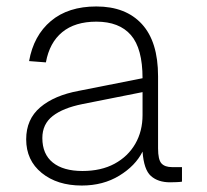

<svg xmlns="http://www.w3.org/2000/svg" viewBox="-20 -562 640 594"><path d="M233 12Q157 12 109 -27Q61 -66 61 -131Q61 -193 104.5 -230Q148 -267 224 -281L421 -320Q421 -412 385 -453.5Q349 -495 278 -495Q212 -495 172.5 -462.5Q133 -430 122 -369L70 -373Q84 -452 137.5 -497Q191 -542 278 -542Q369 -542 419 -487.5Q469 -433 469 -326V-103Q469 -68 479.5 -56.5Q490 -45 512 -45H543V0Q538 1 526.5 1.5Q515 2 506 2Q469 2 447 -17.5Q425 -37 421 -93Q399 -49 349 -18.5Q299 12 233 12ZM235 -33Q293 -33 334.5 -55.5Q376 -78 398.5 -117Q421 -156 421 -206V-277L235 -240Q175 -228 143 -203Q111 -178 111 -135Q111 -85 143.5 -59Q176 -33 235 -33Z"/></svg>

Font: Geist Mono UltraLight
Style: Regular
Weight: 200
Monospace: yes
Designer: Basement.studio, Andrés Briganti, Mateo Zaragoza
Foundry: Basement.studio, Vercel, Andrés Briganti, Guido Ferreyra, Mateo Zaragoza
Version: Version 1.400; ttfautohint (v1.8.4.7-5d5b)